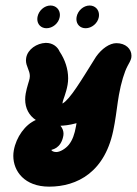

<svg xmlns="http://www.w3.org/2000/svg" viewBox="-20 -465 509 714"><path d="M347.6 -401.8C348 -404.4 348.2 -406.9 348.2 -409.3C348.2 -429.4 333.5 -444.5 313.3 -444.5C290.6 -444.5 269 -425.5 264.8 -401.8C264.4 -399.2 264.1 -396.6 264.1 -394.1C264.1 -374.3 278.2 -360 298.4 -360C321.1 -360 343.4 -378.2 347.6 -401.8ZM202.1 -401.8C202.6 -404.4 202.8 -406.9 202.8 -409.3C202.8 -429.4 188.1 -444.5 167.8 -444.5C145.1 -444.5 123.6 -425.5 119.4 -401.8C118.9 -399.2 118.7 -396.6 118.7 -394.1C118.7 -374.3 132.8 -360 152.9 -360C175.7 -360 198 -378.2 202.1 -401.8ZM212.4 -79.9C212.5 -80.9 212.1 -80.6 213.1 -85.9C214.4 -93.7 225.9 -118.8 231.3 -149.5C232.7 -157.5 233.4 -165.7 233.4 -174C233.4 -207.6 222.1 -243 201.8 -273C194.6 -290.3 176.8 -305.5 151.2 -305.5H149.8C116.7 -304.2 83 -281.8 77.4 -250.1C76.8 -246.8 76.5 -243.7 76.5 -240.7C76.5 -218.2 91 -203.5 91 -182C91 -179.3 90.7 -176.4 90.2 -173.5C88.6 -164.1 80.1 -142.6 75.6 -117.2C74.3 -109.6 73.6 -102.3 73.6 -95.3C73.6 -61.9 88.3 -35.3 113.2 -18.8C74 -2.1 40.1 44.4 31.3 94.5C30.1 101.2 29.5 107.9 29.5 114.7C29.5 171.4 71 229.1 162.8 229.1C265.6 229.1 374 176.3 403.8 7L406.5 -7.3C412.8 -43.3 416.4 -79 422.3 -112.3C430.3 -157.6 442.8 -198.1 454.5 -219.8C458.7 -227.3 466.7 -241.1 468.2 -249.7C468.7 -252.4 468.9 -255.1 468.9 -257.7C468.9 -283.3 447.2 -304.5 412.9 -304.5C387.7 -304.5 358.5 -284.3 337.1 -254C280.7 -163.8 240.7 -96.1 212.4 -79.9ZM264.6 -6.9 262.3 5.9C257.6 32.9 249.6 56.6 235.8 73.4C224.2 87.8 203.5 100.4 189.3 100.4C179.2 100.4 172.4 96.1 171.4 93.6C171.4 93.5 171.4 93.1 171.5 92.2C171.7 91.1 206.9 88.9 215.6 39.5C216 37.3 216.2 34.9 216.2 32.4C216.2 23 213.1 12.5 204.9 2.6C217.9 2 235.3 1 264.6 -6.9Z"/></svg>

Font: TudorRose
Style: BoldOblique
Weight: 500
Version: Version 001.000